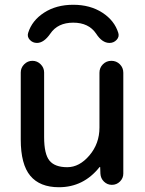

<svg xmlns="http://www.w3.org/2000/svg" viewBox="-20 -775 609 805"><path d="M476 -637Q481 -621 469 -608Q457 -595 439 -595Q408 -595 383 -634Q352 -680 287 -680Q222 -680 191 -634Q164 -595 135 -595Q117 -595 105 -608Q93 -621 98 -637Q114 -689 165 -722Q216 -755 287 -755Q358 -755 409 -722Q460 -689 476 -637ZM227 10Q147 10 107 -38Q67 -86 67 -190V-471Q67 -491 81.5 -505.5Q96 -520 116 -520Q136 -520 150.5 -505.5Q165 -491 165 -471V-200Q165 -129 187.5 -101.5Q210 -74 262 -74Q313 -74 355 -123.5Q397 -173 397 -240V-470Q397 -491 411.5 -505.5Q426 -520 447 -520Q468 -520 482.5 -505.5Q497 -491 497 -470V-47Q497 -28 483 -14Q469 0 449 0Q430 0 416 -13.5Q402 -27 401 -47L400 -74Q400 -75 399 -75Q398 -75 397 -74Q330 10 227 10Z"/></svg>

Font: Rounded Mplus 1c Medium
Style: Regular
Weight: 500
Version: Version 1.059.20150529